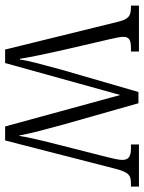

<svg xmlns="http://www.w3.org/2000/svg" viewBox="76 -652 576 769"><g transform="rotate(90 364.5 -268.0)"><path d="M68 -451 179 0H233L361 -461L487 0H543L656 -440C671 -496 681 -504 718 -504H728V-536H559V-504H575C609 -504 621 -493 621 -469C621 -457 616 -433 610 -410L562 -221C544 -150 530 -93 525 -57H523C517 -95 493 -184 480 -231L394 -534H349L258 -220C245 -172 223 -93 219 -59H216C211 -93 194 -175 183 -223L138 -417C134 -434 128 -462 128 -472C128 -496 139 -504 173 -504H187V-536H3V-504H8C44 -504 57 -496 68 -451Z"/></g></svg>

Font: Noto Serif Myanmar Condensed Light
Style: Regular
Weight: 300
Width: 3
Designer: Ben Mitchell and the Monotype Design Team
Foundry: Monotype Imaging Inc.
Version: Version 2.106